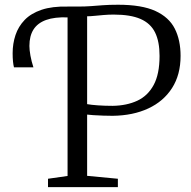

<svg xmlns="http://www.w3.org/2000/svg" viewBox="-20 -770 786 790"><path d="M177.5 0V-34.5L258 -46V-717.5L249 -730.5L258 -743H299Q331 -743 354.2 -744.8Q377.5 -746.5 403 -748.5Q428.5 -750.5 466 -750.5Q563.5 -750.5 619.5 -724.8Q675.5 -699 699.2 -652Q723 -605 723 -540Q723 -462.5 688 -407.8Q653 -353 590.2 -323.8Q527.5 -294.5 443.5 -293.5Q427.5 -293.5 405.2 -294.2Q383 -295 364 -296.2Q345 -297.5 338.5 -298.5V-46.5L465 -34.5V0ZM444 -334.5Q501.5 -335.5 544.8 -355.5Q588 -375.5 612.2 -420.2Q636.5 -465 636.5 -540Q636.5 -599 618 -636.5Q599.5 -674 558.2 -692Q517 -710 448 -710Q426.5 -710 406.2 -708.2Q386 -706.5 368.8 -704.8Q351.5 -703 338.5 -703V-341.5Q354.5 -338.5 383 -336.5Q411.5 -334.5 444 -334.5ZM37.5 -493Q35 -502 33.5 -516.8Q32 -531.5 32 -551Q32 -590.5 43.8 -625.8Q55.5 -661 81.5 -688Q107.5 -715 151.2 -729.8Q195 -744.5 259 -743L267.5 -720L259 -698.5Q204.5 -700.5 169.5 -687.8Q134.5 -675 117.8 -648.5Q101 -622 101 -581Q101 -565 105.2 -541.2Q109.5 -517.5 117.5 -493Z"/></svg>

Font: Merriweather 60pt Light
Style: Regular
Weight: 300
Version: Version 2.100